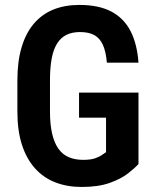

<svg xmlns="http://www.w3.org/2000/svg" viewBox="-20 -741 626 771"><path d="M536.1 -369.1V-82.5Q522 -66.4 494.1 -44.7Q466.3 -22.9 420.7 -6.6Q375 9.8 307.6 9.8Q249.5 9.8 201.9 -8.8Q154.3 -27.3 120.4 -65.2Q86.4 -103 68.1 -159.7Q49.8 -216.3 49.8 -293.5V-417.5Q49.8 -494.1 66.7 -551Q83.5 -607.9 116 -646Q148.4 -684.1 194.3 -702.6Q240.2 -721.2 298.8 -721.2Q376.5 -721.2 427 -694.6Q477.5 -668 504.2 -616.2Q530.8 -564.5 536.1 -489.3H409.2Q405.3 -534.2 393.1 -561Q380.9 -587.9 358.6 -600.1Q336.4 -612.3 301.3 -612.3Q270 -612.3 247.3 -601.3Q224.6 -590.3 209.7 -566.9Q194.8 -543.5 187.7 -506.8Q180.7 -470.2 180.7 -418.5V-293.5Q180.7 -241.7 189.2 -204.6Q197.8 -167.5 214.4 -144Q231 -120.6 255.9 -109.9Q280.8 -99.1 314 -99.1Q343.3 -99.1 360.8 -105Q378.4 -110.8 388.9 -118.4Q399.4 -126 405.8 -129.9V-268.6H297.4V-369.1Z"/></svg>

Font: Roboto Condensed SemiBold
Style: Regular
Weight: 600
Designer: Christian Robertson
Foundry: Google
Version: Version 3.008; 2023